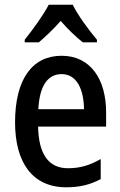

<svg xmlns="http://www.w3.org/2000/svg" viewBox="-20 -786 511 816"><path d="M289 -766H187C166 -724 120 -661 85 -617V-606H145C171 -628 206 -661 238 -697C269 -661 303 -629 332 -606H392V-617C356 -660 311 -721 289 -766ZM242 -549C116 -549 44 -448 44 -266C44 -99 115 10 262 10C318 10 364 -1 408 -25V-110C361 -83 319 -71 269 -71C187 -71 144 -130 142 -248H431V-308C431 -450 364 -549 242 -549ZM242 -471C306 -471 336 -407 337 -322H143C148 -423 184 -471 242 -471Z"/></svg>

Font: Noto Sans Gurmukhi UI Condensed Medium
Style: Regular
Weight: 500
Width: 3
Designer: Jelle Bosma - Monotype Design Team
Foundry: Monotype Imaging Inc.
Version: Version 2.004